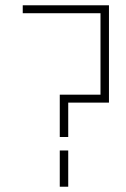

<svg xmlns="http://www.w3.org/2000/svg" viewBox="-20 -706 477 726"><path d="M238 -188V-318H392V-686H66V-656H360V-348H206V-188ZM238 0V-137H206V0Z"/></svg>

Font: AXENEO7
Style: Regular
Weight: 400
Designer: Hector Gatti, Simon Guibord
Foundry: Omnibus-Type, Jean-Christophe Thérien
Version: Version 1.000